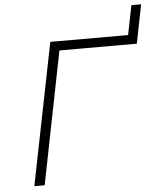

<svg xmlns="http://www.w3.org/2000/svg" viewBox="-57 -894 789 944"><g transform="rotate(-5 337.5 -422.5)"><path d="M214 -700H598L627 -845H675L637 -654H255L125 0H74Z"/></g></svg>

Font: Montserrat Alternates Light
Style: Italic
Weight: 300
Italic angle: -11.3°
Designer: Julieta Ulanovsky
Foundry: Julieta Ulanovsky
Version: Version 7.200